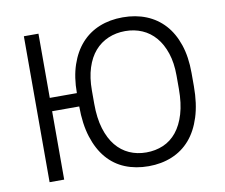

<svg xmlns="http://www.w3.org/2000/svg" viewBox="-78 -803 1062 907"><g transform="rotate(-10 452.5 -350.0)"><path d="M565 7Q503 7 452.5 -13.5Q402 -34 366 -76Q330 -118 310 -181Q290 -244 290 -328H160V0H90V-700H160V-392H290Q290 -468 310 -527Q330 -586 366 -626Q402 -666 452.5 -686.5Q503 -707 565 -707Q627 -707 677.5 -686.5Q728 -666 764 -626.5Q800 -587 820 -528Q840 -469 840 -392V-328Q840 -244 820 -181Q800 -118 764 -76.5Q728 -35 677 -14Q626 7 565 7ZM565 -59Q609 -59 646.5 -75Q684 -91 711 -124.5Q738 -158 753 -208.5Q768 -259 768 -328V-392Q768 -453 752.5 -499.5Q737 -546 710 -577.5Q683 -609 646 -625Q609 -641 565 -641Q521 -641 483.5 -625Q446 -609 419 -578Q392 -547 377 -500Q362 -453 362 -392V-328Q362 -259 377.5 -208.5Q393 -158 420 -125Q447 -92 484 -75.5Q521 -59 565 -59Z"/></g></svg>

Font: PT Root UI Web
Style: Regular
Weight: 400
Designer: Vitaly Kuzmin
Foundry: ParaType Ltd.
Version: Version 1.000W